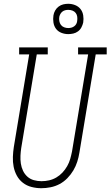

<svg xmlns="http://www.w3.org/2000/svg" viewBox="-20 -985 583 1013"><path d="M198 8Q172 8 146.5 1.5Q121 -5 101 -20.5Q81 -36 69 -58Q57 -80 52 -105Q47 -130 48 -157Q49 -184 53 -210L134 -698H81V-735H232V-698H174L92 -204Q89 -184 88 -163Q87 -142 90 -122Q93 -102 101.5 -84Q110 -66 124.5 -53Q139 -40 158.5 -34.5Q178 -29 199 -29Q219 -29 239 -33.5Q259 -38 277 -48.5Q295 -59 309.5 -74.5Q324 -90 334.5 -108.5Q345 -127 350.5 -146.5Q356 -166 360 -186L445 -698H392V-735H543V-698H485L399 -180Q395 -155 387.5 -131.5Q380 -108 367 -86Q354 -64 335.5 -45Q317 -26 294.5 -14Q272 -2 247 3Q222 8 198 8ZM340 -805Q321 -805 303.5 -812Q286 -819 275.5 -833Q265 -847 262 -866Q259 -885 262 -904Q264 -917 271 -929.5Q278 -942 289.5 -950.5Q301 -959 314 -962Q327 -965 340 -965Q359 -965 376.5 -958Q394 -951 405 -937Q416 -923 419 -904Q422 -885 419 -866Q416 -853 409.5 -840.5Q403 -828 391.5 -819.5Q380 -811 366.5 -808Q353 -805 340 -805ZM340 -837Q348 -837 356 -839Q364 -841 371 -846Q378 -851 382 -858Q386 -865 387 -873Q389 -885 387.5 -896.5Q386 -908 379.5 -916.5Q373 -925 362.5 -929Q352 -933 340 -933Q332 -933 324 -931Q316 -929 309.5 -924Q303 -919 299 -912Q295 -905 293 -897Q291 -885 293 -873.5Q295 -862 301.5 -853.5Q308 -845 318.5 -841Q329 -837 340 -837Z"/></svg>

Font: Iosevka Slab Extralight
Style: Italic
Weight: 200
Italic angle: -9°
Monospace: yes
Designer: Belleve Invis
Foundry: Belleve Invis
Version: Version 11.1.1; ttfautohint (v1.8.3)